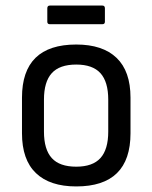

<svg xmlns="http://www.w3.org/2000/svg" viewBox="-20 -659 548 690"><path d="M254 11Q159 11 109 -37Q59 -85 59 -180V-308Q59 -499 254 -499Q349 -499 399 -451Q449 -403 449 -308V-180Q449 11 254 11ZM254 -60Q313 -60 341 -91Q369 -122 369 -186V-301Q369 -365 341 -396Q313 -427 254 -427Q194 -427 166 -396Q138 -365 138 -301V-186Q138 -122 166 -91Q194 -60 254 -60ZM159 -572Q150 -572 150 -581V-629Q150 -639 159 -639H348Q357 -639 357 -629V-581Q357 -572 348 -572Z"/></svg>

Font: Sofia Sans Semi Condensed
Style: Regular
Weight: 400
Designer: Botio Nikoltchev, Ani Petrova
Foundry: lettersoup
Version: Version 4.100; ttfautohint (v1.8.4.7-5d5b)